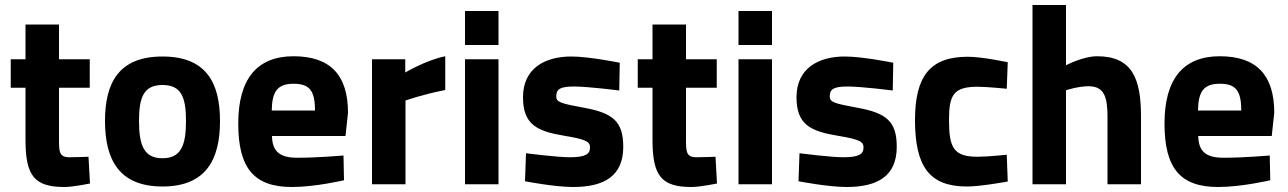

<svg xmlns="http://www.w3.org/2000/svg" viewBox="-20 -737 5151 768"><path d="M339 -500H216V-639H82V-500H23V-386H82V-178C82 -34 117 11 238 11C273 11 340 -3 340 -3L334 -110C334 -110 286 -108 258 -108C216 -108 216 -131 216 -181V-386H339Z M630 -104C556 -104 536 -156 536 -253C536 -350 556 -397 630 -397C704 -397 724 -350 724 -253C724 -156 704 -104 630 -104ZM630 -511C456 -511 400 -407 400 -253C400 -99 456 9 630 9C804 9 860 -99 860 -253C860 -407 804 -511 630 -511Z M1067 -295C1068 -371 1090 -402 1154 -402C1217 -402 1240 -376 1240 -295H1067ZM1169 -106C1097 -106 1069 -133 1068 -193H1362L1372 -286C1372 -437 1301 -512 1154 -512C1008 -512 933 -421 933 -243C933 -63 997 11 1148 11C1241 11 1356 -16 1356 -16L1354 -115C1354 -115 1251 -106 1169 -106Z M1602 0V-335C1602 -335 1673 -360 1761 -377V-512C1685 -497 1601 -447 1601 -447V-500H1468V0Z M1974 -557V-693H1840V-557ZM1974 0V-500H1840V0Z M2459 -486C2459 -486 2337 -511 2265 -511C2160 -511 2072 -464 2072 -348C2072 -238 2129 -212 2237 -194C2329 -179 2340 -169 2340 -147C2340 -121 2323 -108 2259 -108C2208 -108 2084 -124 2084 -124L2080 -12C2080 -12 2198 11 2272 11C2397 11 2473 -33 2473 -150C2473 -251 2432 -285 2316 -306C2224 -323 2205 -328 2205 -351C2205 -378 2217 -391 2275 -391C2333 -391 2457 -375 2457 -375L2459 -486Z M2847 -500H2724V-639H2590V-500H2531V-386H2590V-178C2590 -34 2625 11 2746 11C2781 11 2848 -3 2848 -3L2842 -110C2842 -110 2794 -108 2766 -108C2724 -108 2724 -131 2724 -181V-386H2847Z M3068 -557V-693H2934V-557ZM3068 0V-500H2934V0Z M3553 -486C3553 -486 3431 -511 3359 -511C3254 -511 3166 -464 3166 -348C3166 -238 3223 -212 3331 -194C3423 -179 3434 -169 3434 -147C3434 -121 3417 -108 3353 -108C3302 -108 3178 -124 3178 -124L3174 -12C3174 -12 3292 11 3366 11C3491 11 3567 -33 3567 -150C3567 -251 3526 -285 3410 -306C3318 -323 3299 -328 3299 -351C3299 -378 3311 -391 3369 -391C3427 -391 3551 -375 3551 -375L3553 -486Z M3851 -510C3702 -510 3640 -434 3640 -257C3640 -69 3699 9 3848 9C3904 9 4011 -11 4011 -11L4007 -118C4007 -118 3929 -110 3891 -110C3795 -110 3776 -145 3776 -257C3776 -357 3794 -390 3890 -390C3928 -390 4007 -382 4007 -382L4011 -488C4011 -488 3909 -510 3851 -510Z M4244 -376C4244 -376 4291 -392 4335 -392C4400 -392 4410 -343 4410 -268V0H4544V-271C4544 -424 4508 -512 4368 -512C4313 -512 4244 -476 4244 -476V-717H4110V0H4244Z M4772 -295C4773 -371 4795 -402 4859 -402C4922 -402 4945 -376 4945 -295H4772ZM4874 -106C4802 -106 4774 -133 4773 -193H5067L5077 -286C5077 -437 5006 -512 4859 -512C4713 -512 4638 -421 4638 -243C4638 -63 4702 11 4853 11C4946 11 5061 -16 5061 -16L5059 -115C5059 -115 4956 -106 4874 -106Z"/></svg>

Font: RazerF5
Style: Bold
Weight: 700
Foundry: Razer Inc.
Version: Version 2